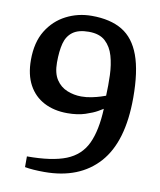

<svg xmlns="http://www.w3.org/2000/svg" viewBox="-77 -724 662 794"><g transform="rotate(10 253.5 -327.0)"><path d="M163 8Q139 8 118 6.5Q97 5 81 2V-43Q186 -43 245 -66.5Q304 -90 330 -145Q356 -200 360 -292Q357 -290 339 -279.5Q321 -269 289 -258.5Q257 -248 214 -248Q158 -248 116 -270Q74 -292 51 -334.5Q28 -377 28 -439Q28 -513 58 -562Q88 -611 137.5 -636.5Q187 -662 245 -662Q323 -662 373 -632Q423 -602 447.5 -535Q472 -468 472 -358Q472 -173 391 -82.5Q310 8 163 8ZM259 -326Q281 -326 302.5 -330.5Q324 -335 339.5 -340Q355 -345 360 -347Q362 -390 360.5 -433.5Q359 -477 348.5 -513.5Q338 -550 313.5 -572.5Q289 -595 244 -595Q201 -595 177 -577.5Q153 -560 144.5 -527.5Q136 -495 136 -447Q136 -402 153.5 -375.5Q171 -349 199.5 -337.5Q228 -326 259 -326Z"/></g></svg>

Font: Faustina Light Medium
Style: Regular
Weight: 500
Version: Version 1.200